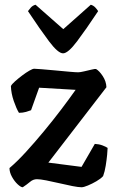

<svg xmlns="http://www.w3.org/2000/svg" viewBox="-20 -790 492 810"><path d="M76 0Q68 0 54.5 -12.5Q41 -25 30.5 -44Q20 -63 20 -81Q52 -108 89.5 -149Q127 -190 165.5 -236.5Q204 -283 238.5 -328.5Q273 -374 299 -411L145 -420L111 -325Q104 -322 90 -318Q76 -314 60 -314Q49 -332 38 -364Q27 -396 26 -427Q30 -435 43.5 -447Q57 -459 73.5 -471.5Q90 -484 104 -492Q118 -500 124 -500Q130 -500 155 -498Q180 -496 212 -493Q244 -490 271.5 -487.5Q299 -485 310 -485Q318 -485 335 -489Q352 -493 367 -496.5Q382 -500 385 -499Q399 -491 413.5 -469Q428 -447 429 -422L184 -104L324 -86L380 -183Q398 -182 412.5 -176.5Q427 -171 434 -166Q434 -158 432 -137Q430 -116 426 -91Q422 -66 415 -47Q405 -36 387 -25.5Q369 -15 351 -7.5Q333 0 324 0Q311 0 285.5 -5Q260 -10 230.5 -17Q201 -24 175 -29Q149 -34 136 -34Q120 -34 107 -23Q94 -12 76 0ZM246 -565Q225 -565 187 -615.5Q149 -666 98 -743Q102 -749 110 -758Q118 -767 130 -770L247 -667L363 -770Q374 -767 382 -758.5Q390 -750 394 -743Q343 -666 305 -615.5Q267 -565 246 -565Z"/></svg>

Font: Texturina 72pt
Style: Bold
Weight: 700
Designer: Guillermo Torres Carreño
Foundry: Omnibus-Type
Version: Version 1.002; ttfautohint (v1.8.3)